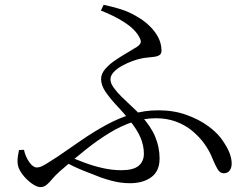

<svg xmlns="http://www.w3.org/2000/svg" viewBox="-20 -770 1040 795"><path d="M397.8 -726.2 409.1 -750.1Q447 -742.2 481.7 -731.2Q516.5 -720.1 547.7 -701Q590.8 -677.1 619.7 -639.5Q648.7 -601.9 648.7 -559.9Q648.7 -548.3 641.2 -542.7Q633.7 -537 621.5 -535.1Q609.3 -533.2 594.3 -532.1Q579.3 -530.9 564.5 -527.7Q548.6 -524.6 527.2 -516.7Q505.8 -508.9 485.1 -497.4Q464.4 -486 450.9 -471.6Q437.4 -457.3 437.4 -441Q437.4 -425.8 450.6 -407.2Q463.8 -388.6 484.2 -368.5Q504.6 -348.4 526.2 -328.6Q547.7 -308.8 563.6 -291.9Q605.4 -246.1 623.1 -202.7Q640.8 -159.4 640.8 -113.9Q640.8 -61.4 606.5 -36.4Q572.2 -11.4 518.3 -11.4Q499.2 -11.4 479.7 -14Q460.2 -16.6 439.6 -22.2Q419.1 -27.7 396 -35.8Q363 -48.2 323.9 -64Q284.8 -79.8 241.4 -103.1L258.4 -125.2Q291.7 -110.8 329.3 -96.7Q366.9 -82.6 406 -73.9Q445.2 -65.2 482.8 -65.2Q531.7 -65.2 553.8 -83.3Q575.8 -101.5 575.8 -133.6Q575.8 -165.6 562.5 -198.7Q549.1 -231.8 514.7 -274.1Q492.6 -302.2 465.4 -330.7Q438.3 -359.3 418.4 -387.7Q398.5 -416.2 398.5 -442.6Q398.5 -464.4 415.7 -484.3Q433 -504.3 458 -521.1Q483 -537.9 507.4 -552Q531.7 -566 546.7 -575.8Q560.7 -585.5 562.6 -593.9Q564.5 -602.3 557.1 -615.7Q540 -648.3 497.1 -676.4Q454.3 -704.4 397.8 -726.2ZM79.2 -149.7Q85.9 -120 101.4 -98.3Q116.9 -76.6 132.7 -76.6Q140.9 -76.6 149.8 -80.1Q158.6 -83.6 174.5 -93.4Q190.4 -103.2 217.4 -120.7Q269.9 -157.2 320.3 -191.6Q370.7 -226 421.1 -253.4Q471.5 -280.8 524.6 -297Q577.8 -313.3 635.6 -313.3Q699 -313.3 751.6 -294.5Q804.2 -275.7 843.4 -246.9Q882.6 -218 903.2 -186.2Q922.5 -157.6 930.9 -135.2Q939.3 -112.8 939.3 -92.1Q939.3 -75.9 931.2 -64.3Q923.1 -52.6 906 -52.6Q891.1 -52.6 880.9 -69.7Q870.6 -86.9 861.3 -110.1Q848.4 -143.8 826.8 -174Q805.2 -204.1 775.5 -228.5Q745.8 -252.8 708.3 -266.6Q670.7 -280.4 625.8 -280.4Q575.9 -280.4 528.4 -264.5Q480.8 -248.6 433.1 -219.6Q385.3 -190.5 334.3 -149.9Q283.3 -109.4 226.8 -59.9Q208.7 -43.7 196.5 -29Q184.4 -14.2 173.3 -4.8Q162.3 4.7 147.2 4.7Q132 4.7 109.6 -11.6Q87.2 -27.9 69.9 -52.1Q52.5 -76.3 52.5 -100.6Q52.5 -113.7 54.4 -125.5Q56.2 -137.4 58.7 -148.9Z"/></svg>

Font: Noto Serif HK
Style: Regular
Weight: 200
Designer: Ryoko NISHIZUKA 西塚涼子 (kana & ideographs); Frank Grießhammer (Latin, Greek & Cyrillic); Wenlong ZHANG 张文龙 (bopomofo); San
Foundry: Adobe
Version: Version 2.001;hotconv 1.1.0;makeotfexe 2.6.0